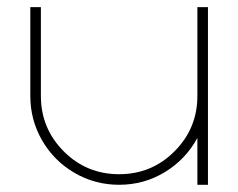

<svg xmlns="http://www.w3.org/2000/svg" viewBox="-20 -512 660 532"><path d="M310.1 0Q243.2 0 186.5 -33Q129.9 -65.9 96.9 -122.6Q64 -179.2 64 -246.1V-492.2H93.3V-246.1Q93.3 -156.2 156.5 -92.8Q219.7 -29.3 310.1 -29.3Q400.4 -29.3 463.6 -92.8Q526.9 -156.2 526.9 -246.1V-492.2H556.2V0H526.9V-129.9Q495.1 -70.8 437.3 -35.4Q379.4 0 310.1 0Z"/></svg>

Font: Cherry
Style: Light
Weight: 300
Designer: Amin Abedi
Version: Version 1.00 ; ttfautohint (v1.6)